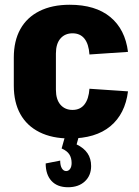

<svg xmlns="http://www.w3.org/2000/svg" viewBox="-20 -571 585 807"><path d="M273 11Q199 11 146 -15.5Q93 -42 65.5 -91.5Q38 -141 38 -211V-329Q38 -399 65.5 -448.5Q93 -498 146 -524.5Q199 -551 273 -551Q381 -551 443.5 -499.5Q506 -448 518 -353L356 -342Q353 -386 335 -408.5Q317 -431 285 -431Q253 -431 234 -409Q215 -387 215 -346V-194Q215 -153 234 -131Q253 -109 285 -109Q317 -109 335 -132Q353 -155 356 -198L518 -187Q506 -92 444 -40.5Q382 11 273 11ZM266 216Q221 216 196.5 189.5Q172 163 172 116L233 104Q233 125 240 136.5Q247 148 258 148Q268 148 274.5 139Q281 130 281 114Q281 93 271.5 78Q262 63 239 53L254 0H312L302 36Q333 51 348 73.5Q363 96 363 127Q363 167 336.5 191.5Q310 216 266 216Z"/></svg>

Font: Pathway Extreme Condensed ExtraBold
Style: Regular
Weight: 800
Width: 3
Version: Version 1.001;gftools[0.9.26]